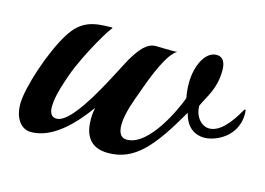

<svg xmlns="http://www.w3.org/2000/svg" viewBox="-65 -517 882 639"><g transform="rotate(15 376.5 -197.5)"><path d="M745 -246C720 -201 687 -159 650 -159C625 -159 599 -184 599 -224C617 -263 643 -294 643 -357C643 -381 636 -402 611 -402C573 -402 546 -348 546 -287C546 -269 548 -252 551 -237C537 -198 472 -52 395 -52C377 -52 365 -64 365 -96C365 -136 388 -194 394 -210C419 -282 450 -359 482 -378C479 -377 471 -377 462 -377C444 -377 419 -378 408 -378C378 -378 357 -351 337 -319C312 -280 214 -59 151 -59C132 -59 126 -74 126 -95C126 -135 149 -195 154 -210C183 -291 253 -406 253 -396C253 -399 252 -400 250 -400C183 -400 145 -390 110 -335C64 -262 22 -129 22 -76C22 -23 48 6 80 6C121 6 185 -14 266 -127C264 -116 262 -103 262 -88C262 -40 278 7 346 7C437 7 491 -57 568 -191L571 -181C583 -142 611 -125 642 -125C680 -125 753 -157 753 -237C753 -245 752 -251 750 -251C748 -251 747 -249 745 -246Z"/></g></svg>

Font: Playball
Style: Regular
Weight: 400
Designer: Robert E. Leuschke
Foundry: Robert E. Leuschke
Version: Version 1.001